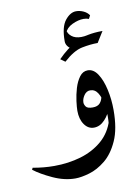

<svg xmlns="http://www.w3.org/2000/svg" viewBox="-97 -488 504 699"><g transform="rotate(-10 154.5 -138.5)"><path d="M305.2 -60.1Q305.2 9.3 285.6 52.7Q266.1 96.2 236.8 119.9Q207.5 143.6 177.2 152.3Q147 161.1 125.5 161.1Q85 161.1 42.7 141.6Q0.5 122.1 -24.9 102.5L-21.5 95.7Q18.1 103 57.6 103Q109.9 103 156 89.4Q202.1 75.7 235.6 46.9Q269 18.1 282.7 -27.3ZM275.4 8.3Q280.3 -12.2 280.3 -40.5Q280.3 -64.9 275.9 -89.1Q271.5 -113.3 261.2 -129.4Q251 -145.5 233.4 -145.5Q219.7 -145.5 210.7 -132.3Q201.7 -119.1 201.7 -106Q201.7 -98.6 207.3 -90.6Q212.9 -82.5 232.4 -82.5Q250.5 -82.5 259.3 -92.5Q268.1 -102.5 270 -117.7L287.1 -68.8Q282.7 -48.3 264.6 -28.8Q246.6 -9.3 224.1 -9.3Q202.6 -9.3 188.7 -29.3Q174.8 -49.3 174.8 -80.1Q174.8 -92.8 177.7 -115.7Q180.7 -138.7 187.7 -162.4Q194.8 -186 207 -202.4Q219.2 -218.8 237.3 -218.8Q258.8 -218.8 273.9 -195.6Q289.1 -172.4 297.1 -136Q305.2 -99.6 305.2 -60.1Q300.8 -36.6 293 -20.3Q285.2 -3.9 275.4 8.3ZM197.8 -304.2Q173.3 -317.4 173.3 -337.4Q173.3 -390.6 192.4 -414.3Q211.4 -438 232.9 -438Q246.6 -438 260 -431.9Q273.4 -425.8 280.8 -414.6L274.4 -402.3Q266.1 -405.8 254.9 -405.8Q235.4 -405.8 213.1 -395.3Q190.9 -384.8 184.1 -365.7L186 -377Q187.5 -363.3 200.4 -352.8Q213.4 -342.3 235.8 -342.3Q246.6 -342.3 259.8 -345.2ZM315.4 -350.6 290.5 -310.5Q263.2 -310.5 231.9 -304.2Q200.7 -297.9 163.1 -263.7L146 -275.9Q179.2 -310.1 217 -330.3Q254.9 -350.6 315.4 -350.6Z"/></g></svg>

Font: Lateef
Style: Regular
Weight: 400
Designer: SIL International
Foundry: SIL International
Version: Version 4.200